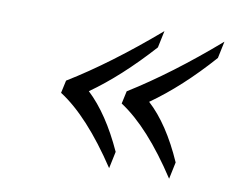

<svg xmlns="http://www.w3.org/2000/svg" viewBox="-56 -574 687 568"><g transform="rotate(10 287.5 -290.0)"><path d="M575.2 -503.9 564.5 -453.1Q476.1 -353 386.7 -290Q447.8 -234.4 495.1 -127L484.4 -76.2Q394 -214.8 307.6 -271L315.9 -309.1Q439 -385.7 575.2 -503.9ZM395 -503.9 384.3 -453.1Q293.5 -352.1 205.6 -290Q266.6 -232.9 314.9 -127L304.2 -76.2Q211.9 -215.8 125.5 -271L133.8 -309.1Q254.9 -383.3 395 -503.9Z"/></g></svg>

Font: Linux Biolinum Capitals O
Style: Italic Samll Caps
Weight: 400
Italic angle: -12°
Designer: Philipp H. Poll
Foundry: Philipp H. Poll
Version: Version 0.6.2